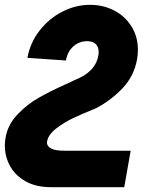

<svg xmlns="http://www.w3.org/2000/svg" viewBox="-50 -579 670 795"><path d="M-30 23.5Q-30 7.5 -27 -9Q-17.5 -63.5 22.5 -105.2Q62.5 -147 109 -173.5Q155.5 -200 217.5 -228Q250 -242.5 259 -247.5Q345 -280.5 357 -348.5Q358.5 -357 358.5 -363.5Q358.5 -385 346.2 -396.8Q334 -408.5 311 -408.5Q277.5 -408.5 253.2 -386.5Q229 -364.5 223 -328.5L63.5 -339.5Q75 -402.5 114 -452.5Q153 -502.5 208.2 -530.8Q263.5 -559 322.5 -559Q377.5 -559 422.8 -535.5Q468 -512 494.5 -469.5Q521 -427 521 -372.5Q521 -352 517.5 -333Q505 -264.5 458.5 -214.8Q412 -165 348 -131Q291 -108 253 -90Q215 -72 182.5 -46.8Q150 -21.5 145 6.5Q144.5 8 144.5 11.5Q144.5 26.5 161.5 35.8Q178.5 45 216 45H491L464.5 196H161Q99 196 56 171.8Q13 147.5 -8.5 108.2Q-30 69 -30 23.5Z"/></svg>

Font: JuliaMono Black
Style: Italic
Weight: 900
Italic angle: -9°
Monospace: yes
Designer: cormullion
Foundry: corm
Version: Version 0.057; ttfautohint (v1.8.4)